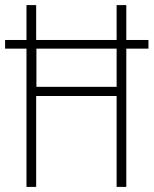

<svg xmlns="http://www.w3.org/2000/svg" viewBox="-20 -734 603 754"><path d="M84 0H122V-357H438V0H476V-543H563V-577H476V-714H438V-577H122V-714H84V-577H0V-543H84ZM123 -393V-543H438V-393Z"/></svg>

Font: Noto Sans Gujarati Condensed ExtraLight
Style: Regular
Weight: 200
Width: 3
Designer: Jelle Bosma - Monotype Design Team, Universal Thirst
Foundry: Monotype Imaging Inc.
Version: Version 2.106